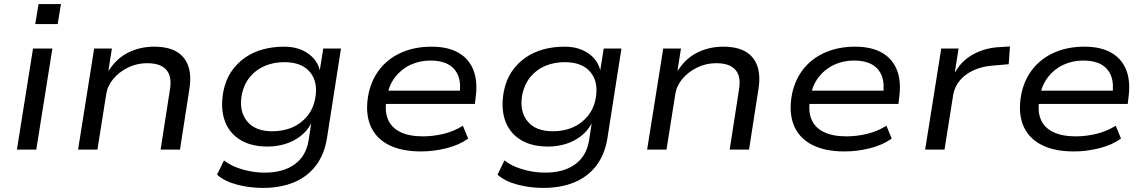

<svg xmlns="http://www.w3.org/2000/svg" viewBox="-20 -734 5621 942"><path d="M153 -616 169 -714H279L263 -616ZM63 0 142 -496H237L158 0Z M363 0 442 -496H529L512 -388H514Q552 -448 610 -476.5Q668 -505 736 -505Q804 -505 845.5 -481Q887 -457 903.5 -410.5Q920 -364 909 -296L863 0H768L813 -290Q821 -334 812 -363Q803 -392 776 -408Q749 -424 702 -424Q652 -424 608 -402.5Q564 -381 535.5 -346.5Q507 -312 501 -271L458 0Z M1269 188Q1205 188 1143.5 172Q1082 156 1045 123L1079 53Q1104 73 1137 86Q1170 99 1206.5 106Q1243 113 1279 113Q1370 113 1426 72Q1482 31 1494 -45L1507 -129Q1487 -91 1453.5 -65.5Q1420 -40 1379 -27.5Q1338 -15 1293 -15Q1210 -15 1156 -49.5Q1102 -84 1081.5 -145Q1061 -206 1076 -286Q1087 -341 1114 -381.5Q1141 -422 1180.5 -450Q1220 -478 1269 -491.5Q1318 -505 1374 -505Q1443 -505 1490 -472.5Q1537 -440 1549 -389L1566 -496H1653L1584 -55Q1571 25 1529 79.5Q1487 134 1421 161Q1355 188 1269 188ZM1316 -90Q1369 -90 1412 -108Q1455 -126 1485.5 -162Q1516 -198 1526 -248Q1542 -330 1501.5 -379.5Q1461 -429 1375 -429Q1323 -429 1280 -411Q1237 -393 1207.5 -358Q1178 -323 1167 -273Q1151 -191 1191 -140.5Q1231 -90 1316 -90Z M2046 9Q1947 9 1883.5 -25Q1820 -59 1795.5 -122.5Q1771 -186 1788 -273Q1803 -345 1845 -397Q1887 -449 1951.5 -477Q2016 -505 2098 -505Q2177 -505 2229 -475.5Q2281 -446 2303 -389.5Q2325 -333 2313 -251L2310 -224H1851L1861 -289H2260L2234 -266Q2243 -323 2228.5 -361Q2214 -399 2179.5 -418Q2145 -437 2093 -437Q2039 -437 1994 -416Q1949 -395 1918.5 -355.5Q1888 -316 1879 -261L1877 -249Q1866 -189 1883.5 -148Q1901 -107 1944.5 -86Q1988 -65 2055 -65Q2104 -65 2155 -77Q2206 -89 2251 -117L2277 -54Q2232 -22 2169.5 -6.5Q2107 9 2046 9Z M2645 188Q2581 188 2519.5 172Q2458 156 2421 123L2455 53Q2480 73 2513 86Q2546 99 2582.5 106Q2619 113 2655 113Q2746 113 2802 72Q2858 31 2870 -45L2883 -129Q2863 -91 2829.5 -65.5Q2796 -40 2755 -27.5Q2714 -15 2669 -15Q2586 -15 2532 -49.5Q2478 -84 2457.5 -145Q2437 -206 2452 -286Q2463 -341 2490 -381.5Q2517 -422 2556.5 -450Q2596 -478 2645 -491.5Q2694 -505 2750 -505Q2819 -505 2866 -472.5Q2913 -440 2925 -389L2942 -496H3029L2960 -55Q2947 25 2905 79.5Q2863 134 2797 161Q2731 188 2645 188ZM2692 -90Q2745 -90 2788 -108Q2831 -126 2861.5 -162Q2892 -198 2902 -248Q2918 -330 2877.5 -379.5Q2837 -429 2751 -429Q2699 -429 2656 -411Q2613 -393 2583.5 -358Q2554 -323 2543 -273Q2527 -191 2567 -140.5Q2607 -90 2692 -90Z M3155 0 3234 -496H3321L3304 -388H3306Q3344 -448 3402 -476.5Q3460 -505 3528 -505Q3596 -505 3637.5 -481Q3679 -457 3695.5 -410.5Q3712 -364 3701 -296L3655 0H3560L3605 -290Q3613 -334 3604 -363Q3595 -392 3568 -408Q3541 -424 3494 -424Q3444 -424 3400 -402.5Q3356 -381 3327.5 -346.5Q3299 -312 3293 -271L3250 0Z M4124 9Q4025 9 3961.5 -25Q3898 -59 3873.5 -122.5Q3849 -186 3866 -273Q3881 -345 3923 -397Q3965 -449 4029.5 -477Q4094 -505 4176 -505Q4255 -505 4307 -475.5Q4359 -446 4381 -389.5Q4403 -333 4391 -251L4388 -224H3929L3939 -289H4338L4312 -266Q4321 -323 4306.5 -361Q4292 -399 4257.5 -418Q4223 -437 4171 -437Q4117 -437 4072 -416Q4027 -395 3996.5 -355.5Q3966 -316 3957 -261L3955 -249Q3944 -189 3961.5 -148Q3979 -107 4022.5 -86Q4066 -65 4133 -65Q4182 -65 4233 -77Q4284 -89 4329 -117L4355 -54Q4310 -22 4247.5 -6.5Q4185 9 4124 9Z M4519 0 4598 -496H4683L4665 -381H4667Q4699 -438 4757.5 -469Q4816 -500 4886 -503L4935 -506L4929 -419L4849 -412Q4797 -408 4756 -389Q4715 -370 4689.5 -339.5Q4664 -309 4657 -271L4614 0Z M5249 9Q5150 9 5086.5 -25Q5023 -59 4998.5 -122.5Q4974 -186 4991 -273Q5006 -345 5048 -397Q5090 -449 5154.5 -477Q5219 -505 5301 -505Q5380 -505 5432 -475.5Q5484 -446 5506 -389.5Q5528 -333 5516 -251L5513 -224H5054L5064 -289H5463L5437 -266Q5446 -323 5431.5 -361Q5417 -399 5382.5 -418Q5348 -437 5296 -437Q5242 -437 5197 -416Q5152 -395 5121.5 -355.5Q5091 -316 5082 -261L5080 -249Q5069 -189 5086.5 -148Q5104 -107 5147.5 -86Q5191 -65 5258 -65Q5307 -65 5358 -77Q5409 -89 5454 -117L5480 -54Q5435 -22 5372.5 -6.5Q5310 9 5249 9Z"/></svg>

Font: Nunito Sans 7pt SemiExpanded
Style: Italic
Weight: 400
Width: 6
Italic angle: -9°
Designer: Vernon Adams
Foundry: Vernon Adams
Version: Version 3.101;gftools[0.9.27]